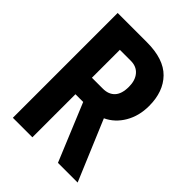

<svg xmlns="http://www.w3.org/2000/svg" viewBox="-184 -715 807 807"><g transform="rotate(45 219.0 -311.5)"><path d="M37 0V-623H211Q311 -623 359 -574Q407 -525 407 -440Q407 -381 380.5 -335.5Q354 -290 309 -269L422 0H305L199 -256H153V0ZM153 -354H218Q252 -354 271 -374.5Q290 -395 290 -437Q290 -475 271 -497.5Q252 -520 218 -520H153Z"/></g></svg>

Font: Inconsolata SemiCondensed ExtraBold
Style: Regular
Weight: 800
Width: 4
Monospace: yes
Designer: Raph Levien, Cyreal, Brenton Simpson
Foundry: Raph Levien, Cyreal, Google
Version: Version 3.100; ttfautohint (v1.8.4.7-5d5b)